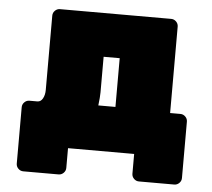

<svg xmlns="http://www.w3.org/2000/svg" viewBox="-47 -571 802 726"><g transform="rotate(5 353.5 -208.5)"><path d="M640 103H506Q495 103 487 95Q479 87 479 76V1H228V76Q228 87 220 95Q212 103 201 103H67Q56 103 48 95Q40 87 40 76V-138Q40 -149 48 -157Q56 -165 67 -165H97Q110 -165 117.5 -178.5Q125 -192 125 -211V-493Q125 -504 133 -512Q141 -520 152 -520H574Q585 -520 593 -512Q601 -504 601 -493V-165H640Q651 -165 659 -157Q667 -149 667 -138V76Q667 87 659 95Q651 103 640 103ZM332 -355V-220Q332 -202 328 -170H393V-355Z"/></g></svg>

Font: Rubik One
Style: Regular
Weight: 400
Designer: Hubert and Fischer with Elvire Volk Leonovitch
Foundry: Hubert and Fischer with Elvire Volk Leonovitch
Version: Version 1.001